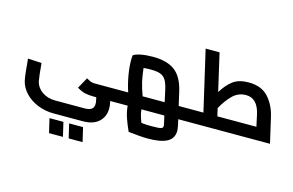

<svg xmlns="http://www.w3.org/2000/svg" viewBox="-129 -1025 2728 1785"><g transform="rotate(15 1234.5 -132.0)"><path d="M982 -21Q982 0 970 0H919L921 9Q928 38 928 69Q928 150 874 199Q820 248 723 248H440Q359 248 287 219Q215 190 166.5 139Q118 88 103 24Q91 -32 79 -183L211 -176Q215 -120 221 -70.5Q227 -21 231 -2Q245 55 298 91.5Q351 128 422 128H705Q751 128 773 112Q795 96 795 62Q795 44 789 20L785 0H761Q712 0 676 -8Q640 -16 598 -42L657 -148Q686 -131 701 -125.5Q716 -120 743 -120H942Q954 -120 963 -100Q972 -80 977 -55.5Q982 -31 982 -21ZM415 300H549L581 436H447ZM604 300H738L770 436H636Z M1705 -21Q1705 0 1693 0H1574L1586 54Q1593 87 1593 107Q1593 180 1532 213.5Q1471 247 1349 247Q1278 247 1159 233Q1128 165 1110 111Q1092 57 1087 0H970Q958 0 949 -20Q940 -40 935 -64.5Q930 -89 930 -99Q930 -120 942 -120H1060Q1036 -191 1022 -270.5Q1008 -350 1008 -414Q1008 -446 1011 -465Q1032 -480 1082.5 -490Q1133 -500 1198 -500Q1333 -500 1409 -443.5Q1485 -387 1516 -251L1546 -120H1665Q1677 -120 1686 -100Q1695 -80 1700 -55.5Q1705 -31 1705 -21ZM1199 -120H1411L1385 -239Q1372 -296 1352.5 -326Q1333 -356 1300 -368Q1267 -380 1209 -380Q1170 -380 1139 -377Q1145 -314 1159 -250Q1173 -189 1199 -120ZM1440 0H1219Q1223 30 1226 42Q1234 76 1252 122Q1299 127 1342 127Q1392 127 1416.5 125Q1441 123 1450.5 116.5Q1460 110 1460 96Q1460 86 1455 66Z M2457 0H1693Q1681 0 1672 -20Q1663 -40 1658 -64.5Q1653 -89 1653 -99Q1653 -120 1665 -120H1784L1650 -700H1784L1867 -340Q1913 -416 1969 -458Q2025 -500 2118 -500Q2244 -500 2310 -426Q2376 -352 2400 -247ZM2294 -120 2269 -235Q2236 -380 2126 -380Q2050 -380 1996 -325.5Q1942 -271 1901 -195L1918 -120Z"/></g></svg>

Font: Cairo
Style: Bold Italic
Weight: 700
Italic angle: -13°
Designer: Mohamed Gaber, Accademia di Belle Arti di Urbino and others
Foundry: Kief Type Foundry, Accademia di Belle Arti di Urbino and others
Version: Version 3.011